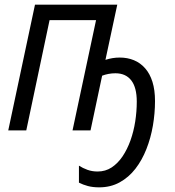

<svg xmlns="http://www.w3.org/2000/svg" viewBox="-20 -555 746 817"><path d="M401.9 242.2Q375 242.2 354 236.6Q333 231 315.9 222.2V149.9Q332.5 160.6 352.3 167.7Q372.1 174.8 395.5 174.8Q428.7 174.8 455.1 157.5Q481.4 140.1 501.5 110.4Q521.5 80.6 535.2 42.5Q548.8 4.4 555.4 -38.1Q562 -80.6 562 -122.6Q562 -182.6 538.6 -212.9Q515.1 -243.2 471.2 -243.2Q456.1 -243.2 441.7 -240.5Q427.2 -237.8 414.6 -232.9L365.2 0H288.6L388.7 -469.2H190.9L91.8 0H15.1L128.9 -535.2H479L428.7 -300.3Q443.8 -305.2 458.5 -307.6Q473.1 -310.1 489.7 -310.1Q522.5 -310.1 549.8 -298.8Q577.1 -287.6 597.4 -264.6Q617.7 -241.7 628.7 -206.8Q639.6 -171.9 639.6 -125Q639.6 -72.8 630.6 -20.3Q621.6 32.2 603 79.3Q584.5 126.5 556.2 163.1Q527.8 199.7 489.3 220.9Q450.7 242.2 401.9 242.2Z"/></svg>

Font: Open Sans SemiCondensed
Style: Italic
Weight: 400
Width: 4
Italic angle: -12°
Designer: Monotype Design Team
Foundry: Monotype Imaging Inc.
Version: Version 3.000